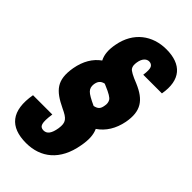

<svg xmlns="http://www.w3.org/2000/svg" viewBox="-347 -806 1133 1133"><g transform="rotate(45 219.0 -240.0)"><path d="M124 248.5C245.6 248.5 337.4 177.2 363.3 28.3C374 -27.8 371.1 -68.8 356 -101.6C405.8 -135.3 438.5 -188 452.1 -256.8C472.2 -364.7 433.6 -418.9 335.4 -460.4C289.1 -478.5 262.7 -493.2 255.9 -503.9C248.5 -514.6 246.6 -529.8 250 -549.8C255.9 -588.4 276.4 -606.4 297.4 -606.4C311 -606.4 320.8 -600.6 326.7 -589.4C332 -578.1 332.5 -556.6 328.1 -525.9H483.9C507.8 -660.6 444.3 -729 318.8 -729C204.1 -729 110.8 -662.1 87.4 -535.6C78.1 -487.3 80.1 -447.8 97.7 -414.1C51.8 -381.3 21 -330.6 8.3 -260.3C-11.7 -142.6 29.8 -97.7 131.8 -48.8C190.4 -21.5 206.1 -5.4 198.2 49.8C189.9 100.6 172.9 123 144 123C127.9 123 117.2 115.7 112.8 100.6C108.4 85.4 108.9 58.6 114.7 19.5H-46.4C-73.7 175.3 -10.3 248.5 124 248.5ZM161.6 -279.3C165.5 -305.7 176.8 -322.3 204.6 -328.1L219.2 -321.8C260.3 -304.7 284.2 -290.5 291 -278.3C297.9 -266.1 299.8 -252.4 296.4 -236.3C292 -207 281.2 -194.8 251.5 -188.5C211.9 -206.5 186 -221.2 175.3 -232.9C163.6 -244.6 159.2 -260.3 161.6 -279.3Z"/></g></svg>

Font: Roboto Flex Super Cond Black
Style: Italic
Weight: 900
Width: 3
Italic angle: -10°
Designer: Berlow after Robertson
Foundry: Google
Version: Version 3.200;Glyphs 3.3 (3311)